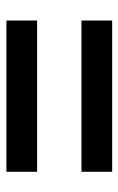

<svg xmlns="http://www.w3.org/2000/svg" viewBox="100 -660 385 626"><g transform="rotate(-90 293.0 -346.5)"><path d="M46.4 -418.5V-518.6H539.6V-418.5ZM46.4 -173.8V-273.9H539.6V-173.8Z"/></g></svg>

Font: Cascadia Mono Medium
Style: Regular
Weight: 500
Monospace: yes
Designer: Aaron Bell
Foundry: Saja Typeworks
Version: Version 2407.024